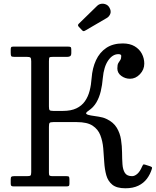

<svg xmlns="http://www.w3.org/2000/svg" viewBox="-20 -1000 836 1030"><path d="M795 -95Q797 -101.5 793.5 -104Q790 -106.5 782.5 -109L757.5 -117Q750 -119.5 747.2 -115.8Q744.5 -112 742 -106Q731 -80 716.8 -67.5Q702.5 -55 688.5 -55Q661 -55 650 -72.5Q639 -90 637 -118.8Q635 -147.5 634.8 -182Q634.5 -216.5 629.2 -251Q624 -285.5 606.2 -315Q588.5 -344.5 551 -362Q533.5 -370.5 510.2 -374Q487 -377.5 468 -380.5Q449 -383.5 443.2 -389Q437.5 -394.5 455.5 -406.5Q482 -424.5 497.2 -450.8Q512.5 -477 520.5 -510.2Q528.5 -543.5 531.5 -581Q537 -642 560.5 -675.8Q584 -709.5 615 -709.5Q630.5 -709.5 630.5 -700Q630.5 -685 625.2 -677.8Q620 -670.5 614.8 -661.8Q609.5 -653 609.5 -633Q609.5 -608.5 630.5 -593Q651.5 -577.5 677.5 -577.5Q707.5 -577.5 730.8 -602Q754 -626.5 754 -658.5Q754 -687 741 -711.8Q728 -736.5 702.2 -751.8Q676.5 -767 638.5 -767Q586 -767 550.2 -743Q514.5 -719 495 -677Q475.5 -635 471.5 -581Q469 -544.5 460.8 -512.8Q452.5 -481 435.5 -456.8Q418.5 -432.5 389.8 -418.8Q361 -405 317.5 -405H266Q250 -405 246.2 -409.2Q242.5 -413.5 242.5 -429V-671.5Q242.5 -689 245.5 -692Q248.5 -695 266 -695H341.5Q351 -695 356.8 -699Q362.5 -703 362.5 -716V-733Q362.5 -744.5 359.2 -747.2Q356 -750 344.5 -750H51.5Q42 -750 39.8 -746.5Q37.5 -743 37.5 -733V-717.5Q37.5 -704 40 -699.5Q42.5 -695 55.5 -695H123Q139 -695 143.2 -691Q147.5 -687 147.5 -671V-76.5Q147.5 -61.5 143.2 -58.2Q139 -55 123.5 -55H55.5Q45 -55 41.2 -52Q37.5 -49 37.5 -37.5V-16Q37.5 -6.5 40.5 -3.2Q43.5 0 53 0H336Q346 0 349.2 -2.5Q352.5 -5 352.5 -14.5V-37Q352.5 -48 350 -51.5Q347.5 -55 337 -55H262.5Q250.5 -55 246.5 -57.8Q242.5 -60.5 242.5 -72V-319Q242.5 -335.5 245.8 -340.2Q249 -345 265.5 -345H392.5Q447.5 -345 476.8 -325.8Q506 -306.5 518.2 -274.8Q530.5 -243 533.8 -205.2Q537 -167.5 539.2 -129.8Q541.5 -92 550.2 -60.2Q559 -28.5 582.5 -9.2Q606 10 652.5 10Q693.5 10 722 -3.8Q750.5 -17.5 768.2 -41.2Q786 -65 795 -95ZM419.5 -838.5Q425 -832.5 428.8 -832.8Q432.5 -833 439 -837L553 -903.5Q566 -911 571.8 -926.2Q577.5 -941.5 566.5 -960Q560 -971.5 547.8 -976.5Q535.5 -981.5 522.8 -979.5Q510 -977.5 500.5 -968L402.5 -872.5Q394.5 -865 402.5 -856.5Z"/></svg>

Font: Besley
Style: Regular
Weight: 400
Designer: Owen Earl
Foundry: indestructible type*
Version: Version 4.000